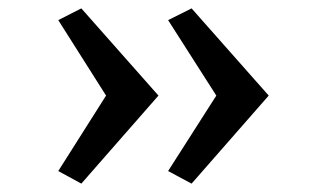

<svg xmlns="http://www.w3.org/2000/svg" viewBox="-20 -579 776 458"><path d="M119 -531 174 -559 358 -351 174 -141 119 -171 233 -351ZM381 -531 437 -559 621 -351 437 -141 381 -171 496 -351Z"/></svg>

Font: Halant
Style: Bold
Weight: 700
Designer: Hitesh Malaviya (Devanagari), Satya Rajpurohit (Latin)
Foundry: Indian Type Foundry
Version: Version 1.101;PS 1.0;hotconv 1.0.78;makeotf.lib2.5.61930; tt